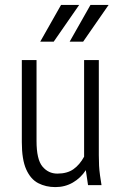

<svg xmlns="http://www.w3.org/2000/svg" viewBox="-20 -755 494 783"><path d="M69 -175V-510H129V-180Q129 -105 153 -76Q177 -47 214 -47Q254 -47 279.5 -65Q305 -83 323 -116V-510H383V-122Q383 -97 384 -79Q385 -61 388 -39L394 0H339L330 -61Q309 -29 277 -10.5Q245 8 206 8Q167 8 136 -8Q105 -24 87 -64Q69 -104 69 -175ZM144 -585 229 -735H303L199 -585ZM264 -585 349 -735H423L319 -585Z"/></svg>

Font: Radio Canada Condensed Light
Style: Regular
Weight: 300
Width: 3
Designer: Charles Daoud, Etienne Aubert Bonn, Alexandre Saumier Demers, Jacques Le Bailly
Foundry: Radio-Canada
Version: Version 2.104; ttfautohint (v1.8.4.7-5d5b);gftools[0.9.28.de